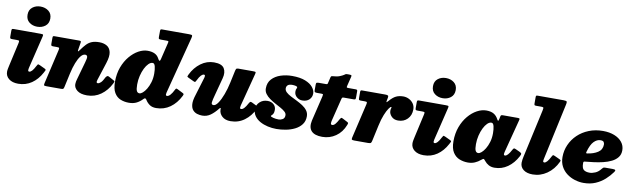

<svg xmlns="http://www.w3.org/2000/svg" viewBox="-46 -1370 6521 1970"><g transform="rotate(10 3215.0 -385.0)"><path d="M137 -690Q137 -741 171.8 -768Q206.5 -795 255 -795Q304 -795 339 -768Q374 -741 374 -690Q373.5 -639 338.8 -612Q304 -585 255 -585Q206.5 -585 171.8 -612Q137 -639 137 -690ZM327 -490 245 -151Q242.5 -141 242.5 -131Q242.5 -117 255 -117Q282.5 -117 316.5 -184Q325.5 -201 329.5 -205.2Q333.5 -209.5 352.5 -200.5L404.5 -176Q422 -168 417.2 -158.2Q412.5 -148.5 404.5 -133.5Q365 -59 303.8 -17Q242.5 25 164.5 25Q103 25 67.2 -3.5Q31.5 -32 31.5 -77Q31.5 -91.5 35.2 -110Q39 -128.5 41.5 -140L96.5 -386Q100.5 -404.5 98 -409.8Q95.5 -415 73 -415H25Q9.5 -415 5.5 -419.2Q1.5 -423.5 1.5 -440V-499Q1.5 -513.5 6.2 -516.8Q11 -520 25 -520H301Q326 -520 329.2 -515.2Q332.5 -510.5 327 -490Z M449.5 -520H705Q718 -520 721.8 -516.2Q725.5 -512.5 723.5 -501L712 -430Q709 -411 712 -409Q715 -407 729 -426Q756 -464 779.8 -489Q803.5 -514 834.5 -526.5Q865.5 -539 913 -539Q957.5 -539 990.2 -520.2Q1023 -501.5 1033 -458.2Q1043 -415 1019 -341L959 -155Q955 -142 955 -136Q955 -122 968 -122Q982.5 -122 999.8 -138.5Q1017 -155 1037.5 -197Q1045.5 -207 1051.8 -210.8Q1058 -214.5 1069.5 -209L1116.5 -183Q1134 -175 1134 -169.2Q1134 -163.5 1125.5 -146.5Q1088 -71 1024.5 -25.5Q961 20 880 20Q812.5 20 777.8 -7.5Q743 -35 743 -73Q743 -87.5 745.8 -100.8Q748.5 -114 752 -125L804 -310Q818.5 -358 813.8 -373Q809 -388 790.5 -388Q767.5 -388 745.2 -360.2Q723 -332.5 703.8 -283.5Q684.5 -234.5 670.5 -170.5L638.5 -24Q635 -8.5 629.5 -4.2Q624 0 606.5 0H457.5Q432 0 429.5 -6Q427 -12 431.5 -31L514 -387Q518 -405 515 -410Q512 -415 488.5 -415H453Q437.5 -415 433.5 -419.5Q429.5 -424 429.5 -439V-498Q429.5 -512 432.8 -516Q436 -520 449.5 -520Z M1850 -146Q1810.5 -66 1746.8 -20.5Q1683 25 1601.5 25Q1559 25 1532.5 5.8Q1506 -13.5 1490 -40Q1485.5 -48.5 1479 -52Q1470.5 -57 1457 -42.5Q1430 -14 1396.5 3Q1363 20 1316 20Q1269 20 1229 3.8Q1189 -12.5 1164.5 -53.8Q1140 -95 1140 -170Q1140 -252.5 1165.2 -320.2Q1190.5 -388 1231.8 -437Q1273 -486 1321.2 -512.5Q1369.5 -539 1415.5 -539Q1505 -539 1534.5 -480.5Q1544.5 -461 1551.5 -458.8Q1558.5 -456.5 1563.5 -476L1607 -656.5Q1610 -669 1606.8 -672Q1603.5 -675 1588 -675H1529.5Q1515 -675 1509.2 -678.8Q1503.5 -682.5 1504 -699.5L1504.5 -758.5Q1504.5 -771.5 1507.5 -775.8Q1510.5 -780 1522 -780H1803Q1830 -780 1835.2 -774.5Q1840.5 -769 1835 -747L1680.5 -151Q1677.5 -139 1677.5 -131Q1677.5 -117 1690.5 -117Q1705.5 -117 1723.8 -136.2Q1742 -155.5 1762 -196.5Q1767.5 -207 1772.2 -207.8Q1777 -208.5 1788 -203L1838.5 -177.5Q1853 -171 1855 -165.5Q1857 -160 1850 -146ZM1522 -320Q1522 -361.5 1514.5 -393.2Q1507 -425 1488 -425Q1466.5 -425 1445.5 -404.5Q1424.5 -384 1407.2 -349Q1390 -314 1379.5 -270.2Q1369 -226.5 1369 -180Q1369 -132 1378.2 -113Q1387.5 -94 1407.5 -94Q1421.5 -94 1440.8 -110.2Q1460 -126.5 1478.5 -156.8Q1497 -187 1509.5 -228.5Q1522 -270 1522 -320Z M1870.5 -371.5Q1907.5 -447.5 1970 -493.8Q2032.5 -540 2108 -540Q2188.5 -540 2213.8 -499Q2239 -458 2222 -395L2173 -210Q2159.5 -162 2155.8 -134.5Q2152 -107 2176.5 -107Q2199 -107 2223.8 -143.5Q2248.5 -180 2270.5 -238.8Q2292.5 -297.5 2306.5 -364L2333 -488Q2336 -502.5 2340.5 -511.2Q2345 -520 2362.5 -520H2513.5Q2535.5 -520 2541.5 -517.2Q2547.5 -514.5 2543 -497L2453 -151Q2450 -140 2450 -128.5Q2450 -117 2463.5 -117Q2492 -117 2529 -187Q2534.5 -197.5 2541 -203.2Q2547.5 -209 2560 -203L2603.5 -181.5Q2618 -175 2624 -168.8Q2630 -162.5 2623 -148Q2583.5 -67 2520.5 -21Q2457.5 25 2376 25Q2321 25 2288.8 -4.2Q2256.5 -33.5 2256 -75V-85Q2256 -91.5 2252 -90.8Q2248 -90 2241.5 -82Q2204 -34.5 2166.2 -7.8Q2128.5 19 2081 19Q2054 19 2027.5 11Q2001 3 1982.5 -18.2Q1964 -39.5 1961 -78.2Q1958 -117 1978.5 -179L2035 -365Q2038.5 -376.5 2038.2 -387.2Q2038 -398 2026 -398Q2012.5 -398 1996.8 -381.8Q1981 -365.5 1960.5 -324Q1953 -309.5 1949.2 -308Q1945.5 -306.5 1929.5 -314L1875.5 -339.5Q1861 -346.5 1862.5 -352Q1864 -357.5 1870.5 -371.5Z M2922.5 -132.5Q2922.5 -152 2904.8 -168.2Q2887 -184.5 2858.8 -200.2Q2830.5 -216 2799.2 -232.8Q2768 -249.5 2739.8 -269.5Q2711.5 -289.5 2693.8 -314Q2676 -338.5 2676 -370Q2676 -429.5 2711.2 -467.5Q2746.5 -505.5 2802.5 -523.8Q2858.5 -542 2921 -542Q3004.5 -542 3058.2 -520.5Q3112 -499 3138 -466.5Q3164 -434 3164 -401Q3164 -363.5 3137.8 -337.8Q3111.5 -312 3065 -312Q3032.5 -312 3006.5 -334.2Q2980.5 -356.5 2980.5 -390Q2980.5 -412 2985.8 -419.5Q2991 -427 2991 -436Q2991 -443.5 2973.8 -447.8Q2956.5 -452 2938 -452Q2905.5 -452 2891.2 -439.2Q2877 -426.5 2877 -406Q2877 -383.5 2896 -365.8Q2915 -348 2945 -332.5Q2975 -317 3008.8 -300.5Q3042.5 -284 3072.5 -264.5Q3102.5 -245 3121.5 -219.2Q3140.5 -193.5 3140.5 -159Q3140.5 -109 3114 -74.2Q3087.5 -39.5 3044.8 -18.2Q3002 3 2951.8 12.5Q2901.5 22 2854 22Q2808.5 22 2764 12Q2719.5 2 2683 -18.2Q2646.5 -38.5 2624.8 -69.2Q2603 -100 2603 -141Q2603 -184.5 2635.8 -215.2Q2668.5 -246 2717 -246Q2755.5 -246 2780.5 -224.2Q2805.5 -202.5 2805.5 -167Q2805.5 -140.5 2798.2 -127.8Q2791 -115 2783.8 -109.5Q2776.5 -104 2776.5 -99Q2776.5 -92.5 2802.8 -85.2Q2829 -78 2861 -78Q2881.5 -78 2902 -90Q2922.5 -102 2922.5 -132.5Z M3204 -520H3275Q3289.5 -520 3291.5 -524Q3293.5 -528 3296 -539L3309.5 -596Q3312 -604.5 3315.8 -607.8Q3319.5 -611 3329 -611.5Q3374 -614 3401.5 -625Q3429 -636 3443 -645.5Q3452.5 -652.5 3456.8 -655Q3461 -657.5 3467.5 -657.8Q3474 -658 3489 -658Q3507.5 -658 3514.5 -655.2Q3521.5 -652.5 3518 -639L3494 -542Q3490.5 -528.5 3492.2 -524.2Q3494 -520 3510 -520H3582Q3593 -520 3598.5 -517.5Q3604 -515 3604 -503V-442Q3604 -425 3600.8 -420Q3597.5 -415 3580 -415H3480Q3468 -415 3464.2 -410.8Q3460.5 -406.5 3458 -396L3400 -162Q3396.5 -148 3396.2 -133Q3396 -118 3412 -118Q3427.5 -118 3443 -136Q3458.5 -154 3477 -189Q3482.5 -199 3488 -204Q3493.5 -209 3506 -202.5L3554 -177.5Q3568 -170.5 3569 -165.5Q3570 -160.5 3564 -145Q3533.5 -66 3471 -23Q3408.5 20 3331 20Q3251.5 20 3217.5 -17Q3183.5 -54 3199 -126L3262.5 -391Q3265 -402.5 3264.5 -408.8Q3264 -415 3248 -415H3203Q3188.5 -415 3180.8 -418.2Q3173 -421.5 3173 -437.5V-497.5Q3173 -514 3181 -517Q3189 -520 3204 -520Z M3652 -520H3893.5Q3912.5 -520 3921.2 -515.5Q3930 -511 3926 -492L3921.5 -469Q3918 -451.5 3919 -446.2Q3920 -441 3936.5 -459.5Q3973.5 -502.5 4006 -517.8Q4038.5 -533 4081 -533Q4112 -533 4140.2 -518.8Q4168.5 -504.5 4186.2 -478.8Q4204 -453 4204 -419Q4204 -357.5 4166 -318.8Q4128 -280 4068.5 -280Q4024.5 -280 3999 -307.2Q3973.5 -334.5 3974 -365Q3974 -379.5 3977 -387.2Q3980 -395 3980 -400Q3980 -405 3975.5 -405Q3968 -405 3951 -381Q3934 -357 3914.8 -310Q3895.5 -263 3880.5 -193.5L3846 -35Q3842 -15.5 3836.5 -7.8Q3831 0 3807 0H3665Q3643.5 0 3638 -4.2Q3632.5 -8.5 3636 -25L3720.5 -387Q3724.5 -405 3721.2 -410Q3718 -415 3696 -415H3658Q3641.5 -415 3638.2 -419.8Q3635 -424.5 3635 -441V-499.5Q3635 -511 3638 -515.5Q3641 -520 3652 -520Z M4361 -690Q4361 -741 4395.8 -768Q4430.5 -795 4479 -795Q4528 -795 4563 -768Q4598 -741 4598 -690Q4597.5 -639 4562.8 -612Q4528 -585 4479 -585Q4430.5 -585 4395.8 -612Q4361 -639 4361 -690ZM4551 -490 4469 -151Q4466.5 -141 4466.5 -131Q4466.5 -117 4479 -117Q4506.5 -117 4540.5 -184Q4549.5 -201 4553.5 -205.2Q4557.5 -209.5 4576.5 -200.5L4628.5 -176Q4646 -168 4641.2 -158.2Q4636.5 -148.5 4628.5 -133.5Q4589 -59 4527.8 -17Q4466.5 25 4388.5 25Q4327 25 4291.2 -3.5Q4255.5 -32 4255.5 -77Q4255.5 -91.5 4259.2 -110Q4263 -128.5 4265.5 -140L4320.5 -386Q4324.5 -404.5 4322 -409.8Q4319.5 -415 4297 -415H4249Q4233.5 -415 4229.5 -419.2Q4225.5 -423.5 4225.5 -440V-499Q4225.5 -513.5 4230.2 -516.8Q4235 -520 4249 -520H4525Q4550 -520 4553.2 -515.2Q4556.5 -510.5 4551 -490Z M5364 -136.5Q5324.5 -61 5263.2 -18Q5202 25 5127 25Q5092 25 5066.2 10.8Q5040.5 -3.5 5024 -24.5Q5016.5 -34 5011 -39.5Q5003.5 -46.5 4997.8 -44Q4992 -41.5 4979 -30.5Q4953 -8 4920.5 6Q4888 20 4848 20Q4803 20 4761.2 3.8Q4719.5 -12.5 4692.8 -53.8Q4666 -95 4666 -170Q4666 -252.5 4691.2 -320.2Q4716.5 -388 4757.8 -437Q4799 -486 4848 -512.5Q4897 -539 4945 -539Q4992.5 -539 5022.2 -521.5Q5052 -504 5070 -468.5Q5075.5 -457.5 5080.5 -456.2Q5085.5 -455 5090 -477L5095.5 -504Q5097.5 -513 5101.8 -516.5Q5106 -520 5120 -520H5273Q5291 -520 5293.5 -515.5Q5296 -511 5292 -497L5202 -151Q5199 -139 5199 -131Q5199 -117 5211.5 -117Q5239 -117 5275.5 -186Q5284.5 -203.5 5291 -205Q5297.5 -206.5 5312 -199.5L5353 -180.5Q5371 -172 5373 -164.5Q5375 -157 5364 -136.5ZM5051.5 -320Q5051.5 -361.5 5044 -393.2Q5036.5 -425 5017.5 -425Q4996 -425 4975 -404.5Q4954 -384 4936.8 -349Q4919.5 -314 4909 -270.2Q4898.5 -226.5 4898.5 -180Q4898.5 -132 4907.8 -113Q4917 -94 4937 -94Q4951 -94 4970.2 -110.2Q4989.5 -126.5 5008 -156.8Q5026.5 -187 5039 -228.5Q5051.5 -270 5051.5 -320Z M5738 -739 5611 -151Q5608 -139 5608 -131Q5608 -117 5620.5 -117Q5648.5 -117 5684 -188Q5691 -201.5 5695.2 -205.2Q5699.5 -209 5715 -202L5767 -178Q5778.5 -172.5 5781.8 -168.2Q5785 -164 5779.5 -152Q5740.5 -69 5672.5 -22Q5604.5 25 5524.5 25Q5463.5 25 5428.2 -2Q5393 -29 5393 -74Q5393 -88.5 5395.8 -107Q5398.5 -125.5 5402 -140L5512 -639Q5516 -656.5 5515.8 -665.8Q5515.5 -675 5491 -675H5443.5Q5428 -675 5423 -677.8Q5418 -680.5 5418 -696V-760.5Q5418 -772.5 5421.2 -776.2Q5424.5 -780 5436 -780H5706Q5737 -780 5740.2 -771Q5743.5 -762 5738 -739Z M5796 -205Q5796 -272.5 5822.8 -333Q5849.5 -393.5 5898 -440Q5946.5 -486.5 6013.5 -513.2Q6080.5 -540 6160.5 -540Q6227 -540 6278.5 -519.8Q6330 -499.5 6359.2 -463Q6388.5 -426.5 6388.5 -378Q6388.5 -334.5 6365.2 -304.8Q6342 -275 6303 -255.8Q6264 -236.5 6216.5 -225.2Q6169 -214 6119.8 -207.8Q6070.5 -201.5 6027.5 -197.5Q6015 -196.5 6015 -182.5Q6014.5 -127 6036 -110.5Q6057.5 -94 6097 -94Q6123 -94 6155.5 -107.5Q6188 -121 6214 -155.5Q6220.5 -164 6226.5 -168.5Q6232.5 -173 6248 -173H6325Q6347 -173 6351.8 -166.5Q6356.5 -160 6345.5 -145Q6315.5 -103 6274 -65.2Q6232.5 -27.5 6177.8 -3.8Q6123 20 6053 20Q6008 20 5962.5 6Q5917 -8 5879.2 -36Q5841.5 -64 5818.8 -106.2Q5796 -148.5 5796 -205ZM6039 -284.5Q6104.5 -293.5 6148.2 -321.8Q6192 -350 6192.5 -404Q6192.5 -418.5 6184.8 -430.2Q6177 -442 6150.5 -442Q6114.5 -442 6082.5 -409.5Q6050.5 -377 6029.5 -301Q6026.5 -289.5 6028 -286.5Q6029.5 -283.5 6039 -284.5Z"/></g></svg>

Font: Besley* Fatface
Style: Italic
Weight: 900
Italic angle: -13°
Designer: Owen Earl
Foundry: indestructible type*
Version: Version 3.000; ttfautohint (v1.8.3)